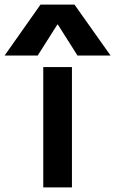

<svg xmlns="http://www.w3.org/2000/svg" viewBox="-106 -810 498 830"><path d="M81 0V-520H205V0ZM-86 -570 69 -790H216L372 -570H229L144 -704H142L57 -570Z"/></svg>

Font: M PLUS 2 SemiBold
Style: Regular
Weight: 600
Designer: Coji Morishita
Foundry: UNDERFOREST DESIGN
Version: Version 1.001